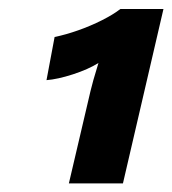

<svg xmlns="http://www.w3.org/2000/svg" viewBox="-20 -750 391 436"><path d="M136.4 -333.6 185.6 -543.6Q188 -553.6 192 -568.1Q196 -582.6 199.8 -594.3Q203.6 -606 203.6 -607Q180.2 -592.4 145.6 -581.2Q111 -570 85.6 -568L104 -666Q129.4 -671.2 157.7 -681.2Q186 -691.2 211.6 -704.1Q237.2 -717 253.4 -729.6H351.2L259.2 -333.6Z"/></svg>

Font: Work Sans
Style: Italic
Weight: 400
Italic angle: -13°
Designer: Wei Huang
Foundry: Wei Huang
Version: Version 2.012